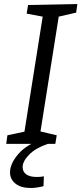

<svg xmlns="http://www.w3.org/2000/svg" viewBox="-20 -718 406 958"><path d="M360 -655 273 -635 182 -62 263 -43 256 0H11L17 -43L102 -61L193 -635L113 -650L120 -693L366 -698ZM134 220Q84 220 57 198Q30 176 30 142Q30 99 71 51Q112 3 194 -25L218 0Q157 21 125 54Q93 87 93 116Q93 139 111 152Q129 165 164 165Q181 165 199 162L197 211Q161 220 134 220Z"/></svg>

Font: Bitter
Style: Italic
Weight: 400
Italic angle: -9°
Designer: Sol Matas, and Bitter project Authors
Foundry: Sol Matas
Version: Version 2.001